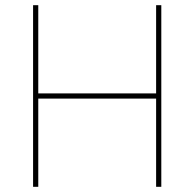

<svg xmlns="http://www.w3.org/2000/svg" viewBox="-20 -730 709 740"><path d="M601.7 -350V-20V-10H581.7V-20V-350H127.5V-20V-10H107.5V-20V-350V-370V-700V-710H127.5V-700V-370H581.7V-700V-710H601.7V-700V-370Z"/></svg>

Font: Nordica Plus
Style: NordicaClassicUltraLightExt
Weight: 300
Version: Version 1.01